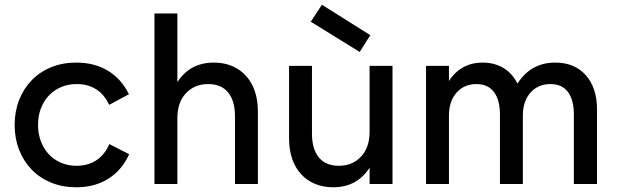

<svg xmlns="http://www.w3.org/2000/svg" viewBox="-20 -779 2613 813"><path d="M42 -250Q42 -307 61 -355.5Q80 -404 114.5 -439.5Q149 -475 197 -494.5Q245 -514 303 -514Q380 -514 437 -479.5Q494 -445 526 -380L442 -335Q422 -379 387 -401Q352 -423 305 -423Q268 -423 238 -410Q208 -397 186.5 -374Q165 -351 153 -319.5Q141 -288 141 -250Q141 -213 153 -181Q165 -149 186.5 -126Q208 -103 238 -90Q268 -77 304 -77Q352 -77 387.5 -100Q423 -123 443 -169L527 -126Q496 -58 438.5 -22Q381 14 303 14Q245 14 197 -5.5Q149 -25 114.5 -60.5Q80 -96 61 -144.5Q42 -193 42 -250Z M975 -287Q975 -352 946 -387.5Q917 -423 861 -423Q804 -423 767.5 -384.5Q731 -346 731 -278V0H634V-722H731V-431Q784 -514 886 -514Q928 -514 962.5 -499.5Q997 -485 1021.5 -458Q1046 -431 1059 -393Q1072 -355 1072 -308V0H975Z M1301 -213Q1301 -148 1330 -112.5Q1359 -77 1415 -77Q1472 -77 1508.5 -115.5Q1545 -154 1545 -222V-500H1642V0H1545V-69Q1492 14 1390 14Q1348 14 1313.5 -0.5Q1279 -15 1254.5 -42Q1230 -69 1217 -107Q1204 -145 1204 -192V-500H1301ZM1296 -687 1343 -759 1548 -630 1503 -559Z M2097 -293Q2097 -356 2071.5 -389.5Q2046 -423 1998 -423Q1945 -423 1913 -386.5Q1881 -350 1881 -290V0H1784V-500H1881V-436Q1905 -474 1941.5 -494Q1978 -514 2023 -514Q2074 -514 2112 -491Q2150 -468 2171 -425Q2228 -514 2331 -514Q2413 -514 2460.5 -460.5Q2508 -407 2508 -315V0H2410V-293Q2410 -356 2385 -389.5Q2360 -423 2311 -423Q2258 -423 2226 -386.5Q2194 -350 2194 -290V0H2097Z"/></svg>

Font: NT Somic Medium
Style: Regular
Weight: 500
Designer: Ravid Balaliev — lead type designer, mastering
Michael Voronin — secret advisor, marketing
Ivan Kovalenko — best boy
Foundry: NT Type
Version: Version 0.7